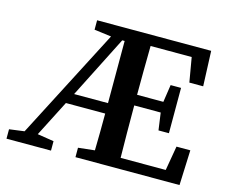

<svg xmlns="http://www.w3.org/2000/svg" viewBox="-95 -795 1097 925"><g transform="rotate(15 453.5 -332.0)"><path d="M788 -489 767 -611H562Q561 -548 560.5 -485Q560 -422 560 -367H691L704 -454H756V-228H704L692 -314H560Q560 -242 560.5 -178.5Q561 -115 562 -53H787L808 -175H877L870 0H351V-47L433 -56Q434 -101 434.5 -147Q435 -193 435 -240H239L147 -60L229 -47V0H7V-47L82 -57L366 -606L281 -617V-664H850L857 -489ZM266 -292H435V-602H423Z"/></g></svg>

Font: Source Serif 4 Semibold
Style: Regular
Weight: 600
Designer: Frank Grießhammer
Foundry: Adobe
Version: Version 4.005;hotconv 1.1.0;makeotfexe 2.6.0